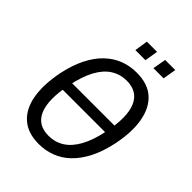

<svg xmlns="http://www.w3.org/2000/svg" viewBox="-249 -1019 1158 1158"><g transform="rotate(45 329.5 -440.0)"><path d="M126 -325 136 -393H573L562 -325ZM290 9Q197 9 142 -39.5Q87 -88 71.5 -176.5Q56 -265 80 -386Q98 -470 129 -532Q160 -594 202.5 -634.5Q245 -675 295.5 -694.5Q346 -714 404 -714Q499 -714 553 -665.5Q607 -617 623 -528.5Q639 -440 614 -320Q596 -235 564.5 -173Q533 -111 491 -70.5Q449 -30 398 -10.5Q347 9 290 9ZM297 -68Q352 -68 396.5 -96Q441 -124 473.5 -183Q506 -242 525 -335Q555 -483 522 -560Q489 -637 396 -637Q341 -637 296.5 -609Q252 -581 220 -522.5Q188 -464 169 -371Q139 -222 171.5 -145Q204 -68 297 -68ZM456 -804 471 -889H557L543 -804ZM302 -804 315 -889H402L388 -804Z"/></g></svg>

Font: Nunito Sans 10pt Condensed Medium
Style: Italic
Weight: 500
Width: 3
Italic angle: -9°
Designer: Vernon Adams
Foundry: Vernon Adams
Version: Version 3.101;gftools[0.9.27]